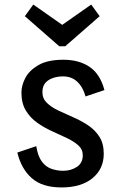

<svg xmlns="http://www.w3.org/2000/svg" viewBox="-20 -807 526 842"><path d="M250 15Q165 15 119 -26Q73 -67 56 -138L139 -166Q146 -122 163.5 -98.5Q181 -75 206 -66.5Q231 -58 257 -58Q291 -58 317 -75Q343 -92 343 -126Q343 -152 323.5 -169.5Q304 -187 273.5 -201.5Q243 -216 208.5 -231.5Q174 -247 143.5 -268.5Q113 -290 93.5 -322Q74 -354 74 -401Q74 -432 91 -465Q108 -498 148.5 -521.5Q189 -545 258 -545Q326 -545 372.5 -514Q419 -483 438 -412L355 -384Q344 -425 319 -448.5Q294 -472 256 -472Q218 -472 192 -455Q166 -438 166 -403Q166 -375 185.5 -356Q205 -337 235.5 -322.5Q266 -308 300.5 -293Q335 -278 365.5 -258Q396 -238 415.5 -208Q435 -178 435 -133Q435 -66 385.5 -25.5Q336 15 250 15ZM240 -604 89 -736 126 -787 253 -698 380 -787 417 -736 266 -604Z"/></svg>

Font: Orienta
Style: Regular
Weight: 400
Designer: Eduardo Rodriguez Tunni
Foundry: Eduardo Rodriguez Tunni
Version: Version 1.002; ttfautohint (v1.8.4.7-5d5b);gftools[0.9.23]